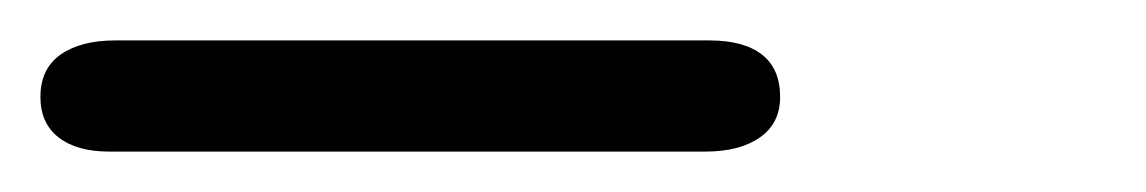

<svg xmlns="http://www.w3.org/2000/svg" viewBox="-27 20 567 95"><path d="M27 95Q11 95 2 88Q-7 81 -7 68Q-7 54 3 47Q13 40 30 40H324Q341 40 350 47Q359 54 359 68Q359 81 349 88Q339 95 322 95Z"/></svg>

Font: Edu TAS Beginner
Style: Regular
Weight: 400
Designer: Tina and Corey Anderson
Foundry: Google for Education
Version: Version 1.003